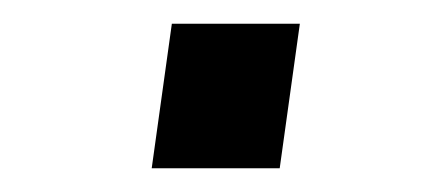

<svg xmlns="http://www.w3.org/2000/svg" viewBox="-20 -430 365 162"><path d="M108 -288 125 -410H233L216 -288Z"/></svg>

Font: Hanken Grotesk Medium
Style: Italic
Weight: 500
Italic angle: -8°
Designer: Alfredo Marco Pradil
Foundry: Hanken Design Co.
Version: Version 3.013